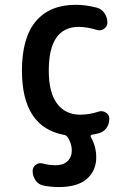

<svg xmlns="http://www.w3.org/2000/svg" viewBox="-20 -550 540 790"><path d="M243.2 4.9Q70.3 -27.3 70.3 -259.8Q70.3 -394.5 127.4 -462.4Q184.6 -530.3 292 -530.3Q332 -530.3 377.9 -518.6Q397.5 -513.7 409.7 -496.1Q421.9 -478.5 421.9 -457Q421.9 -441.4 408.2 -431.6Q394.5 -421.9 378.9 -426.8Q341.8 -438.5 304.7 -439.5Q180.7 -439.5 180.7 -259.8Q180.7 -168 215.3 -123Q250 -78.1 309.6 -78.1Q347.7 -78.1 385.7 -90.8Q401.4 -95.7 415.5 -86.9Q429.7 -78.1 429.7 -61.5Q429.7 -39.1 417.5 -22.5Q405.3 -5.9 383.8 -1Q369.1 2.9 359.4 3.9Q350.6 5.9 353.5 13.7Q376 51.8 376 97.7Q376 152.3 337.4 186Q298.8 219.7 221.7 219.7Q191.4 219.7 160.2 213.9Q138.7 210 126.5 192.4Q114.3 174.8 114.3 153.3Q114.3 137.7 127.4 127.9Q140.6 118.2 157.2 123Q181.6 129.9 208 129.9Q240.2 129.9 257.8 113.3Q275.4 96.7 275.4 68.4Q275.4 42 259.8 16.6Q252.9 5.9 243.2 4.9Z"/></svg>

Font: Rounded-X Mgen+ 2m medium
Style: Regular
Weight: 500
Designer: [Source Han Sans]
Ryoko NISHIZUKA  (kana & ideographs); Paul D. Hunt (Latin, Greek & Cyrillic); Wenlong ZHANG  (bopomofo
Version: Version 1.059.20150602